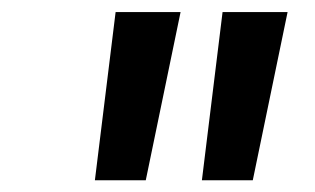

<svg xmlns="http://www.w3.org/2000/svg" viewBox="-20 -748 534 326"><path d="M141.1 -441.9 176.3 -727.5H286.6L227.5 -441.9ZM322.8 -441.9 357.9 -727.5H468.3L409.2 -441.9Z"/></svg>

Font: Inter Medium
Style: Italic
Weight: 500
Italic angle: -9.3988°
Designer: Rasmus Andersson
Foundry: rsms
Version: Version 4.001;git-66647c0bb